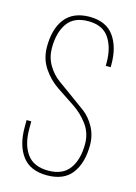

<svg xmlns="http://www.w3.org/2000/svg" viewBox="-110 -765 589 830"><g transform="rotate(15 184.5 -350.0)"><path d="M185 -705Q260 -705 295 -657Q330 -609 330 -531V-518H308V-532Q308 -600 279 -642.5Q250 -685 186 -685Q121 -685 92 -643Q63 -601 63 -533Q63 -491 83 -457Q103 -423 132.5 -401.5Q162 -380 197 -355Q232 -330 261.5 -308Q291 -286 311 -249.5Q331 -213 331 -169Q331 -90 295.5 -42.5Q260 5 184 5Q109 5 73.5 -42.5Q38 -90 38 -169V-203H59V-168Q59 -99 89 -57.5Q119 -16 184 -16Q249 -16 279 -57.5Q309 -99 309 -168Q309 -217 281.5 -254.5Q254 -292 214.5 -318Q175 -344 135.5 -370.5Q96 -397 68.5 -438Q41 -479 41 -532Q41 -612 76.5 -658Q112 -704 185 -705Z"/></g></svg>

Font: Bebas Neue Light
Style: Regular
Weight: 300
Designer: Ryoichi Tsunekawa
Foundry: Ryoichi Tsunekawa
Version: Version 1.003;PS 001.003;hotconv 1.0.70;makeotf.lib2.5.58329